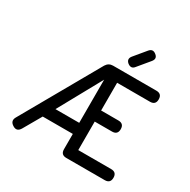

<svg xmlns="http://www.w3.org/2000/svg" viewBox="-193 -1076 1247 1260"><g transform="rotate(30 430.0 -446.5)"><path d="M515 -740Q488 -763 511 -791L584 -879Q607 -906 635 -883Q663 -861 639 -832L566 -744Q545 -717 515 -740ZM471 0Q429 0 429 -42V-158H201L124 -24Q102 15 67 -7Q31 -29 51 -64L383 -649Q401 -678 434 -678H762Q804 -678 804 -636Q804 -594 762 -594H513V-384H644Q686 -384 686 -342Q686 -300 644 -300H513V-84H762Q804 -84 804 -42Q804 0 762 0ZM249 -242H429V-569Z"/></g></svg>

Font: Jura
Style: Bold
Weight: 700
Designer: Daniel Johnson, Alexei Vanyashin
Foundry: Daniel Johnson
Version: Version 5.103